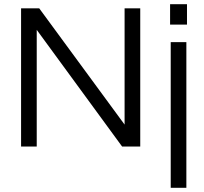

<svg xmlns="http://www.w3.org/2000/svg" viewBox="-20 -702 978 920"><path d="M81 0V-662H168L577 -105V-662H652V0H565L156 -559V0ZM795 -584V-682H876V-584ZM798 198V-500H873V198Z"/></svg>

Font: Questrial
Style: Regular
Weight: 400
Designer: Joe Prince, Laura Meseguer
Foundry: Joe Prince, Laura Meseguer
Version: Version 2.000; ttfautohint (v1.8.3)